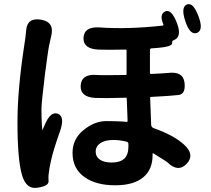

<svg xmlns="http://www.w3.org/2000/svg" viewBox="-20 -856 1040 945"><path d="M164 68Q110 77 89 8Q66 -68 66 -255Q66 -416 100 -637Q106 -673 109 -709Q115 -771 183 -759Q251 -747 231 -674Q230 -669 222 -633Q217 -612 201 -488Q184 -350 184 -317Q184 -281 186 -245L188 -218Q188 -213 190 -218L200 -241Q229 -310 265 -296Q300 -282 276 -212Q242 -116 231 -65Q223 -31 219 4Q218 15 219 37Q219 60 164 68ZM398 17Q337 -25 337 -103Q337 -171 389 -214Q444 -260 503 -260Q542 -260 581 -258L603 -256Q608 -256 608 -261L604 -370Q604 -375 599 -375Q493 -372 449 -374Q374 -378 377 -435Q381 -493 456 -487Q477 -485 598 -487Q603 -487 603 -492V-607Q603 -612 598 -612Q501 -610 463 -612Q388 -616 391 -671Q395 -726 470 -721Q609 -711 781 -730Q786 -731 784 -736Q763 -786 793 -800Q824 -813 851 -742Q878 -672 832 -657Q827 -655 827 -643Q827 -626 754 -620L725 -618Q718 -617 718 -610V-497Q718 -492 723 -492Q788 -495 807 -497Q881 -506 888 -450Q895 -393 859 -388.5Q823 -384 724 -379Q719 -379 719 -374L724 -242Q725 -229 737 -225Q834 -191 885 -145Q941 -95 899 -50Q856 -5 803 -58Q800 -61 735 -101Q731 -104 731 -99V-92Q731 -23 687 15Q640 56 547 56Q454 56 398 17ZM530 -56Q612 -56 612 -133V-147Q612 -157 602 -159Q570 -167 538 -167Q497 -167 474 -151.5Q451 -136 451 -110Q451 -84 472 -70Q493 -56 530 -56ZM949 -694Q915 -682 892 -752Q869 -821 900 -834Q931 -846 957 -776Q983 -706 949 -694Z"/></svg>

Font: Resource Han Rounded KR
Style: Bold
Weight: 700
Designer: Cyano Hao (round all glyphs); Ryoko NISHIZUKA 西塚涼子 (kana, bopomofo & ideographs); Paul D. Hunt (Latin, Greek & Cyrillic)
Foundry: Cyano Hao
Version: 0.990